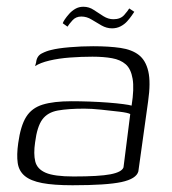

<svg xmlns="http://www.w3.org/2000/svg" viewBox="-20 -542 509 569"><path d="M195 7Q139 7 105 0.5Q71 -6 53.5 -20.5Q36 -35 32.5 -59Q29 -83 34 -118Q41 -169 57.5 -195.5Q74 -222 106.5 -232Q139 -242 192 -242Q217 -242 245.5 -241Q274 -240 300 -238Q326 -236 345 -233.5Q364 -231 370 -229Q378 -279 373 -308.5Q368 -338 352.5 -351.5Q337 -365 312 -369.5Q287 -374 254 -374Q221 -374 187.5 -371.5Q154 -369 126.5 -362.5Q99 -356 84 -346L87 -357Q89 -376 103.5 -383.5Q118 -391 132 -394Q151 -399 186 -402Q221 -405 256 -405Q303 -405 337 -400Q371 -395 391.5 -379Q412 -363 419.5 -330.5Q427 -298 419 -242L390 -34Q384 -12 340 -2.5Q296 7 195 7ZM198 -19Q274 -19 307.5 -25.5Q341 -32 346 -46L366 -204Q359 -208 334 -211Q309 -214 280 -217Q251 -220 230 -220Q182 -220 151.5 -214.5Q121 -209 105.5 -188Q90 -167 84 -120Q79 -86 84.5 -63.5Q90 -41 115.5 -30Q141 -19 198 -19ZM312 -458Q296 -458 281 -466.5Q266 -475 251.5 -484Q237 -493 221 -493Q205 -493 195 -482Q185 -471 180 -463L166 -473Q167 -477 172 -484.5Q177 -492 185 -501Q193 -510 203.5 -516Q214 -522 227 -522Q244 -522 258 -512.5Q272 -503 286.5 -494Q301 -485 316 -485Q337 -485 348 -497.5Q359 -510 363 -517L378 -507Q376 -504 370.5 -496Q365 -488 357 -479Q349 -470 337.5 -464Q326 -458 312 -458Z"/></svg>

Font: Genos Light
Style: Italic
Weight: 300
Italic angle: -8°
Designer: Robert E. Leuschke
Foundry: Robert E. Leuschke
Version: Version 1.010